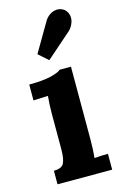

<svg xmlns="http://www.w3.org/2000/svg" viewBox="-120 -835 567 889"><g transform="rotate(-15 163.5 -391.0)"><path d="M34 0ZM238 -73Q270 -76 303 -76V0H41V-65Q79 -65 89.5 -86Q100 -107 100 -154V-320Q100 -367 104 -407L34 -404V-480Q97 -480 136 -489Q175 -498 188 -510H242V-161Q242 -113 238 -73ZM301 -729Q301 -714 293.5 -698Q286 -682 274 -671L153 -565L107 -606L189 -746Q200 -763 216 -772.5Q232 -782 249 -782Q267 -782 283 -770Q301 -753 301 -729Z"/></g></svg>

Font: Sumana
Style: Bold
Weight: 700
Designer: Cyreal, Alexei Vanyashin (Devanagari), Olga Karpushina (Latin)
Foundry: Cyreal
Version: Version 1.015;PS 001.015;hotconv 1.0.70;makeotf.lib2.5.58329